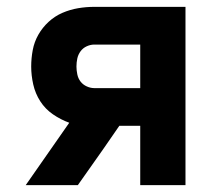

<svg xmlns="http://www.w3.org/2000/svg" viewBox="-20 -540 640 560"><path d="M55 0 182 -182Q157 -191 134.5 -206.5Q112 -222 97.5 -244.5Q83 -267 77 -293.5Q71 -320 71 -346Q71 -370 75.5 -394Q80 -418 92 -439Q104 -460 122 -476.5Q140 -493 162 -502.5Q184 -512 207.5 -516Q231 -520 255 -520H521V0H389V-173H328L281 -105L207 0ZM389 -283V-410H255Q244 -410 233 -405Q222 -400 215 -390.5Q208 -381 205.5 -369.5Q203 -358 203 -346Q203 -335 205.5 -323Q208 -311 215 -302Q222 -293 233 -288Q244 -283 255 -283Z"/></svg>

Font: Iosevka Aile Extrabold
Style: Regular
Weight: 800
Designer: Belleve Invis
Foundry: Belleve Invis
Version: Version 27.3.5; ttfautohint (v1.8.4)